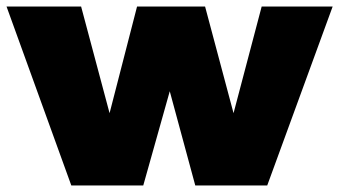

<svg xmlns="http://www.w3.org/2000/svg" viewBox="-30 -567 1037 587"><path d="M-10 -547H218L305 -221L389 -547H597L684 -221L770 -547H987L787 0H567L489 -288L408 0H188Z"/></svg>

Font: MontserratBlack
Style: Regular
Weight: 900
Designer: Julieta Ulanovsky
Foundry: Julieta Ulanovsky
Version: Version 4.000